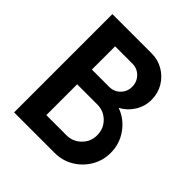

<svg xmlns="http://www.w3.org/2000/svg" viewBox="-190 -834 967 967"><g transform="rotate(45 294.0 -350.0)"><path d="M60 0V-700H340Q385.5 -700 423 -677.8Q460.5 -655.5 482.8 -618Q505 -580.5 505 -535Q505 -487 480.2 -448Q455.5 -409 416 -388.5Q474 -368 511.2 -316.5Q548.5 -265 548.5 -200Q548.5 -145 521.5 -99.5Q494.5 -54 449.2 -27Q404 0 348.5 0ZM184.5 -429.5H308.5Q342 -429.5 365.8 -453.2Q389.5 -477 389.5 -511.5Q389.5 -546.5 365.8 -570.8Q342 -595 308.5 -595H184.5ZM184.5 -105H328.5Q373 -105 405.2 -136.8Q437.5 -168.5 437.5 -214Q437.5 -261 405.5 -292.8Q373.5 -324.5 328.5 -324.5H184.5Z"/></g></svg>

Font: Urbanist
Style: Bold
Weight: 700
Designer: Corey Hu
Foundry: Corey Hu
Version: Version 1.330; ttfautohint (v1.8.4.7-5d5b)